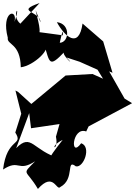

<svg xmlns="http://www.w3.org/2000/svg" viewBox="135 -998 884 1256"><g transform="rotate(90 577.0 -370.0)"><path d="M353 -449 405 -566 464 -602 433 -533 443 -357 629 -133 550 -46 541 -29 693 -67 816 -28C905 -84 846 27 1058 52C987 -57 1078 -43 1004 -158C1098 -65 1052 -98 1185 -176C1069 -279 1202 -297 1172 -323C1120 -420 985 -357 1037 -424C1049 -475 909 -528 886 -459C990 -384 775 -400 809 -492L688 -549L781 -498L624 -792L594 -743L416 -642L425 -664L220 -603L103 -468C273 -444 187 -350 94 -300C104 -391 226 -382 229 -319C229 -319 108 -344 180 -339C158 -160 143 -129 179 -172C172 -207 71 -172 16 -161L95 -193C21 -192 26 -21 -31 -187L104 -61C48 5 -47 -72 92 -23C0 -44 21 67 196 21C244 29 229 -61 389 -64C380 -147 263 -272 240 -217C361 -254 395 -248 288 -350C298 -319 402 -436 325 -363ZM702 -334 843 -294C947 -315 916 -235 864 -338C1012 -222 1012 -231 986 -320C934 -141 816 -135 918 -34L689 -119L788 -131L758 -334Z"/></g></svg>

Font: Asimov Silicon
Style: Regular
Weight: 400
Designer: Google
Version: Version 2.000980; 2014